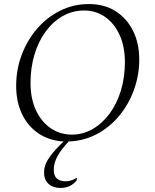

<svg xmlns="http://www.w3.org/2000/svg" viewBox="-20 -690 769 950"><path d="M279 240Q242 240 220 219.5Q198 199 198 163Q198 125 225.5 87Q253 49 295 10Q224 6 171 -29.5Q118 -65 89 -125.5Q60 -186 60 -265Q60 -346 87.5 -419Q115 -492 164 -548.5Q213 -605 278.5 -637.5Q344 -670 420 -670Q496 -670 551.5 -635Q607 -600 638 -538Q669 -476 669 -395Q669 -319 643.5 -247.5Q618 -176 571.5 -119Q525 -62 461 -27.5Q397 7 320 10Q283 49 264.5 82.5Q246 116 246 151Q246 180 261.5 193.5Q277 207 305 207Q317 207 331 203Q345 199 358 191H361L359 203Q346 220 325.5 230Q305 240 279 240ZM336 -24Q391 -24 438.5 -51.5Q486 -79 522 -127.5Q558 -176 578 -241.5Q598 -307 598 -383Q598 -459 572 -516.5Q546 -574 500.5 -606Q455 -638 396 -638Q339 -638 290.5 -610.5Q242 -583 206 -534Q170 -485 150.5 -420Q131 -355 131 -279Q131 -204 157 -146.5Q183 -89 229.5 -56.5Q276 -24 336 -24Z"/></svg>

Font: Spectral Light
Style: Italic
Weight: 300
Italic angle: -10°
Designer: Jean-Baptiste Levee
Foundry: Production Type
Version: Version 2.001